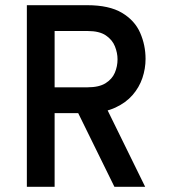

<svg xmlns="http://www.w3.org/2000/svg" viewBox="-20 -720 656 740"><path d="M83.5 0V-700H315.5Q401 -700 450.2 -670.5Q499.5 -641 520.2 -593.5Q541 -546 541 -493Q541 -455.5 528.8 -419.2Q516.5 -383 490.8 -353.5Q465 -324 425 -305.5Q385 -287 330 -284H190.5V0ZM421 0 274.5 -298 388 -308.5 539.5 0ZM190.5 -383.5H317.5Q361.5 -383.5 386.8 -399.2Q412 -415 422.5 -439.5Q433 -464 433 -491.5Q433 -516 423 -541.2Q413 -566.5 388 -583.5Q363 -600.5 317.5 -600.5H190.5Z"/></svg>

Font: Overpass Mono Light SemiBold
Style: Regular
Weight: 600
Monospace: yes
Version: Version 4.000